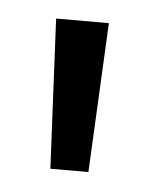

<svg xmlns="http://www.w3.org/2000/svg" viewBox="-30 -698 200 253"><g transform="rotate(5 70.0 -572.0)"><path d="M44.9 -473.1 35.2 -670.9H105L95.2 -473.1Z"/></g></svg>

Font: Syncopate
Style: Regular
Weight: 400
Width: 7
Version: Version 001.001